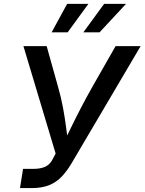

<svg xmlns="http://www.w3.org/2000/svg" viewBox="-20 -964 741 984"><path d="M82.5 0 98.1 -98.6H151.9Q187 -98.6 210.9 -109.1Q234.9 -119.6 249 -146.5L265.1 -177.2L100.1 -727.5H219.2L276.4 -522.9Q293.5 -463.4 303 -411.6Q312.5 -359.9 318.6 -312.7Q324.7 -265.6 331.1 -219.7H299.8Q322.8 -266.1 345.5 -313Q368.2 -359.9 394.8 -411.1Q421.4 -462.4 455.6 -522.9L572.3 -727.5H700.7L346.7 -127Q324.2 -88.9 297.4 -60.1Q270.5 -31.2 233.4 -15.6Q196.3 0 140.6 0ZM326.7 -798.3H244.6L324.2 -944.3H433.1ZM490.2 -798.3H407.2L513.7 -944.3H626Z"/></svg>

Font: Inter Medium
Style: Italic
Weight: 500
Italic angle: -9.3988°
Designer: Rasmus Andersson
Foundry: rsms
Version: Version 4.001;git-66647c0bb